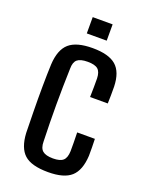

<svg xmlns="http://www.w3.org/2000/svg" viewBox="-142 -816 690 897"><g transform="rotate(20 203.0 -368.0)"><path d="M53 -129Q52 -174 51 -235.5Q50 -297 50.5 -359.5Q51 -422 53 -470Q57 -544 93.5 -576Q130 -608 210 -608Q290 -608 326.5 -576.5Q363 -545 365 -473Q365 -453 365 -429.5Q365 -406 364 -389H276Q277 -411 277 -437Q277 -463 277 -482Q276 -514 261 -527Q246 -540 210 -540Q174 -540 158.5 -527Q143 -514 143 -482Q140 -389 140 -301.5Q140 -214 143 -120Q143 -87 159 -73.5Q175 -60 211 -60Q246 -60 261 -73.5Q276 -87 277 -120Q277 -140 277 -161.5Q277 -183 276 -213H364Q365 -196 365 -171Q365 -146 365 -129Q361 -56 325.5 -24Q290 8 211 8Q128 8 92.5 -24Q57 -56 53 -129ZM160 -663V-744H259V-663Z"/></g></svg>

Font: Big Shoulders Text Medium
Style: Regular
Weight: 500
Designer: Patric King
Foundry: XO Type Co
Version: Version 1.000; ttfautohint (v1.8.2)